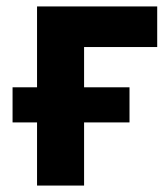

<svg xmlns="http://www.w3.org/2000/svg" viewBox="-20 -559 509 596"><path d="M468 -539V-413H241V-288H382V-179H241V17H95V-179H19V-288H95V-539Z"/></svg>

Font: Repo
Style: Bold
Weight: 700
Designer: Stefan Peev
Foundry: Context Ltd
Version: Version 001.000